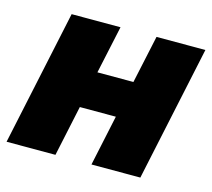

<svg xmlns="http://www.w3.org/2000/svg" viewBox="-88 -623 796 721"><g transform="rotate(15 310.0 -263.0)"><path d="M-6 0 106 -526H296L256 -340H396L436 -526H626L514 0H324L366 -197H226L184 0Z"/></g></svg>

Font: Raleway Black
Style: Italic
Weight: 900
Italic angle: -12°
Designer: Matt McInerney, Pablo Impallari, Rodrigo Fuenzalida
Foundry: Matt McInerney, Pablo Impallari, Rodrigo Fuenzalida
Version: Version 4.101;RELEASE